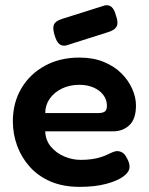

<svg xmlns="http://www.w3.org/2000/svg" viewBox="-20 -711 579 747"><path d="M290 16Q225 16 176.5 -5Q128 -26 95.5 -62.5Q63 -99 46.5 -144.5Q30 -190 30 -239Q30 -311 63 -367Q96 -423 154.5 -455Q213 -487 289 -487Q343 -487 384 -470Q425 -453 452.5 -425.5Q480 -398 494.5 -365Q509 -332 509 -301Q509 -248 483.5 -224Q458 -200 420 -200H156Q157 -166 177.5 -141Q198 -116 229.5 -102.5Q261 -89 294 -89Q319 -89 338.5 -92Q358 -95 372 -99.5Q386 -104 396.5 -109Q407 -114 416 -118Q425 -122 433 -123Q444 -124 455 -118Q466 -112 473 -97Q479 -87 481.5 -78.5Q484 -70 484 -62Q484 -42 460 -24.5Q436 -7 392.5 4.5Q349 16 290 16ZM156 -271H361Q378 -271 387 -276.5Q396 -282 396 -300Q396 -323 382 -341.5Q368 -360 344 -370.5Q320 -381 288 -381Q251 -381 221 -366.5Q191 -352 173.5 -327Q156 -302 156 -271ZM237 -534Q221 -531 210.5 -540Q200 -549 193 -572Q184 -600 189.5 -614.5Q195 -629 220 -637L388 -690Q404 -693 414.5 -683.5Q425 -674 431 -651Q441 -624 434.5 -609.5Q428 -595 404 -587Z"/></svg>

Font: Fredoka Medium
Style: Regular
Weight: 500
Designer: Ben Nathan
Foundry: Milena B. Brandão, Ben Nathan
Version: Version 2.001